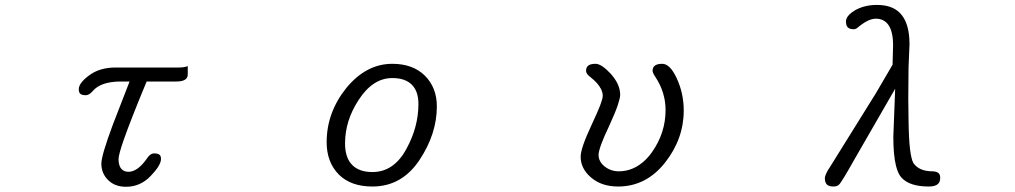

<svg xmlns="http://www.w3.org/2000/svg" viewBox="-20 -731 4040 764"><path d="M481.4 12.2Q538.6 12.2 579.6 -30.8Q620.6 -73.2 620.6 -98.6Q620.6 -109.4 615.7 -114.3Q609.4 -120.6 593.8 -120.6Q577.6 -120.6 564.9 -100.6Q527.8 -47.4 491.2 -47.4Q474.6 -47.4 464.4 -57.6Q451.7 -70.3 451.7 -97.7Q451.7 -115.7 473.6 -178.2Q500.5 -254.9 563.5 -406.7H681.6Q718.8 -406.7 725.6 -425.3Q727.1 -429.7 727.1 -436.5V-467.8Q712.4 -462.4 692.4 -462.4H440.4Q375.5 -462.4 333.5 -430.2Q293.5 -400.4 293.5 -376Q293.5 -364.3 298.8 -358.4Q305.7 -352.1 321.3 -352.1Q334.5 -352.1 348.6 -368.2Q379.9 -405.8 458 -406.7H480.5H495.6L429.7 -236.8Q383.3 -112.3 383.3 -80.1Q383.3 -40.5 410.6 -14.2Q437 12.2 481.4 12.2Z M1407.2 -333.5Q1463.4 -420.4 1541 -420.4Q1592.3 -420.4 1618.7 -394Q1645 -367.7 1645 -317.4Q1645 -225.1 1596.7 -137.7Q1546.9 -46.4 1461.9 -46.4Q1409.7 -46.4 1381.8 -74.2Q1353 -103 1353 -160.2Q1353 -251 1407.2 -333.5ZM1718.3 -307.6Q1718.3 -382.3 1670.4 -430.2Q1622.6 -477.1 1541 -477.1Q1437.5 -477.1 1358.4 -381.3Q1279.8 -283.7 1279.8 -165Q1279.8 -85.4 1328.6 -36.1Q1376.5 11.2 1461.9 11.2Q1578.6 11.2 1648.9 -93.8Q1718.3 -198.2 1718.3 -307.6Z M2700.7 -291Q2700.7 -359.9 2672.4 -420.4Q2646 -477.1 2615.2 -477.1Q2592.3 -477.1 2583.5 -467.8Q2576.7 -461.4 2576.7 -448.2L2578.6 -441.4Q2581.1 -434.6 2587.9 -424.8Q2628.4 -363.3 2628.4 -293Q2628.4 -202.6 2574.7 -126Q2564 -110.4 2550.3 -96.7Q2502.4 -49.3 2442.4 -49.3Q2410.6 -49.3 2386.2 -68.4Q2361.8 -87.9 2361.8 -114.3Q2361.8 -127.4 2371.8 -155.5Q2381.8 -183.6 2405.8 -233.9Q2429.2 -285.2 2438.5 -313.5Q2447.8 -341.8 2447.8 -353.5Q2447.8 -395.5 2410.2 -437.5Q2373.5 -477.1 2349.6 -477.1Q2327.6 -477.1 2318.8 -468.3Q2312 -461.4 2312 -448.2Q2312 -437 2331.5 -422.4Q2358.9 -400.9 2370.6 -378.4Q2378.4 -364.3 2378.4 -349.6Q2378.4 -338.9 2368.2 -311.8Q2357.9 -284.7 2333.5 -232.9Q2290.5 -141.1 2290.5 -107.4Q2290.5 -60.5 2331.1 -25.4Q2373 11.2 2439.5 11.2Q2550.8 11.2 2626 -83.5Q2700.7 -178.2 2700.7 -291Z M3262.2 -22.5Q3262.2 -4.9 3270.3 3.2Q3278.3 11.2 3296.9 11.2Q3310.5 11.2 3318.4 3.9Q3328.1 -4.4 3379.9 -96.7L3542 -377.9L3534.7 -186.5Q3534.7 -113.8 3545.4 -70.8Q3553.7 -38.1 3567.9 -23.4Q3600.1 11.2 3675.8 11.2Q3702.1 11.2 3712.9 0.5Q3721.2 -7.8 3721.2 -23.4Q3721.2 -35.6 3715.3 -41.5Q3708 -48.8 3690.4 -49.3Q3637.2 -49.3 3614.3 -82.5Q3606 -97.7 3601.1 -137.9Q3596.2 -178.2 3595.2 -255.9L3594.2 -338.9L3595.2 -461.4L3599.1 -554.7Q3599.1 -641.6 3560.5 -679.7Q3529.3 -711.4 3469.7 -711.4Q3418.9 -711.4 3381.3 -689.5Q3368.2 -681.6 3360.4 -673.8Q3352.5 -666 3349.4 -659.2Q3346.2 -652.3 3346.2 -645.5Q3346.2 -629.4 3353.5 -622.1Q3360.8 -614.7 3377 -614.7Q3385.7 -614.7 3392.6 -621.1Q3413.6 -638.7 3431.6 -647.7Q3449.7 -656.7 3465.8 -656.7Q3491.7 -656.7 3508.3 -640.1Q3533.7 -614.7 3533.7 -550.8L3531.7 -473.6L3465.8 -360.8L3285.6 -71.3Q3272.5 -51.8 3267.3 -40Q3262.2 -28.3 3262.2 -22.5Z"/></svg>

Font: YuPearl-ExtraLight
Style: ExtraLight
Weight: 200
Designer: Max Yao
Foundry: Max-Everyday
Version: Version 1.011; ttfautohint (v1.8.3)